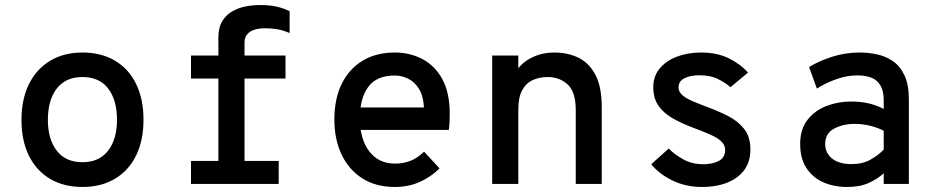

<svg xmlns="http://www.w3.org/2000/svg" viewBox="-20 -732 3736 764"><path d="M308 12Q234 12 179.5 -20.2Q125 -52.5 95.2 -112.2Q65.5 -172 65.5 -255Q65.5 -337 95.2 -397.2Q125 -457.5 179.5 -490.2Q234 -523 308 -523Q382.5 -523 437.2 -490.8Q492 -458.5 521.5 -398.2Q551 -338 551 -255.5Q551 -173 521.5 -113Q492 -53 437.2 -20.5Q382.5 12 308 12ZM308 -86.5Q374.5 -86.5 410 -132.2Q445.5 -178 445.5 -255.5Q445.5 -333 410.8 -379.2Q376 -425.5 308 -425.5Q241.5 -425.5 206 -379.8Q170.5 -334 170.5 -255Q170.5 -178 206 -132.2Q241.5 -86.5 308 -86.5Z M849 0V-419.5H740V-511H849V-583Q849 -621.5 863.8 -646.8Q878.5 -672 903 -686.2Q927.5 -700.5 956.5 -706.2Q985.5 -712 1014.5 -712Q1052.5 -712 1080.2 -705.8Q1108 -699.5 1132.5 -687.5V-600.5Q1107.5 -611.5 1083.8 -615.5Q1060 -619.5 1035 -619.5Q1008.5 -619.5 990.2 -613Q972 -606.5 962.5 -594Q953 -581.5 953 -563.5V-511H1116V-419.5H953V0ZM740 0V-91.5H1089V0Z M1551 12Q1475.5 12 1421.8 -22.2Q1368 -56.5 1339.2 -117Q1310.5 -177.5 1310.5 -256Q1310.5 -339.5 1340.2 -399.2Q1370 -459 1423.8 -491Q1477.5 -523 1551 -523Q1611 -523 1660.8 -497Q1710.5 -471 1740 -417.2Q1769.5 -363.5 1769.5 -280Q1769.5 -267.5 1769 -250.8Q1768.5 -234 1766 -215H1390.5V-304.5H1667Q1664.5 -351 1646.8 -379Q1629 -407 1603.5 -419.2Q1578 -431.5 1551 -431.5Q1478 -431.5 1445 -385.8Q1412 -340 1412 -262Q1412 -179.5 1449 -130.2Q1486 -81 1552.5 -81Q1585 -81 1613.5 -92.2Q1642 -103.5 1667.5 -128.5L1729 -62Q1697 -29.5 1652 -8.8Q1607 12 1551 12Z M1938.5 0V-511H2042.5V-398.5L2028 -427Q2032 -451.5 2053.8 -473.2Q2075.5 -495 2109.5 -509Q2143.5 -523 2185.5 -523Q2240 -523 2282.8 -501.8Q2325.5 -480.5 2350 -432.8Q2374.5 -385 2374.5 -305V0H2271V-294Q2271 -367 2238.5 -396.2Q2206 -425.5 2160 -425.5Q2127.5 -425.5 2100.8 -413.8Q2074 -402 2058.2 -373.8Q2042.5 -345.5 2042.5 -296V0Z M2773 12Q2710 12 2657 -13.2Q2604 -38.5 2571.5 -78.5L2641 -141Q2662.5 -118.5 2697.8 -98.5Q2733 -78.5 2779 -78.5Q2816 -78.5 2840.8 -92Q2865.5 -105.5 2865.5 -134.5Q2865.5 -155 2850 -169.5Q2834.5 -184 2806.8 -196.2Q2779 -208.5 2741.5 -222.5Q2694.5 -240 2658 -260.5Q2621.5 -281 2600.5 -310.8Q2579.5 -340.5 2579.5 -385.5Q2579.5 -428.5 2604.8 -459.2Q2630 -490 2673.2 -506.5Q2716.5 -523 2770 -523Q2833 -523 2879.5 -500.2Q2926 -477.5 2956.5 -443L2886.5 -385Q2866.5 -403 2836.5 -417.8Q2806.5 -432.5 2763 -432.5Q2726.5 -432.5 2703.2 -420.5Q2680 -408.5 2680 -384.5Q2680 -366.5 2695.5 -353.2Q2711 -340 2736.8 -329Q2762.5 -318 2793.5 -306.5Q2836 -291 2875.8 -271Q2915.5 -251 2940.8 -219.5Q2966 -188 2966 -136.5Q2966 -66.5 2913.5 -27.2Q2861 12 2773 12Z M3351 12Q3297.5 12 3255.2 -7Q3213 -26 3188.5 -64Q3164 -102 3164 -159Q3164 -218 3193.2 -255.2Q3222.5 -292.5 3268.5 -310.2Q3314.5 -328 3365 -328Q3403.5 -328 3435 -321Q3466.5 -314 3496.5 -298.5V-332Q3496.5 -370 3483.5 -392Q3470.5 -414 3447 -423Q3423.5 -432 3392.5 -432Q3350.5 -432 3308 -417Q3265.5 -402 3230.5 -379.5L3199.5 -465Q3235 -487.5 3288.2 -505.2Q3341.5 -523 3402 -523Q3434 -523 3468.2 -516Q3502.5 -509 3531.8 -489.5Q3561 -470 3578.8 -432.8Q3596.5 -395.5 3596.5 -335V0H3496.5V-42.5Q3473 -20.5 3437.2 -4.2Q3401.5 12 3351 12ZM3368.5 -79Q3412.5 -79 3444.2 -97Q3476 -115 3496.5 -137V-211.5Q3474.5 -223.5 3444 -231.2Q3413.5 -239 3380.5 -239Q3334 -239 3298.8 -220Q3263.5 -201 3263.5 -159Q3263.5 -123.5 3291 -101.2Q3318.5 -79 3368.5 -79Z"/></svg>

Font: Overpass Mono Light SemiBold
Style: Regular
Weight: 600
Monospace: yes
Version: Version 4.000